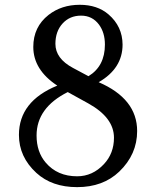

<svg xmlns="http://www.w3.org/2000/svg" viewBox="-20 -767 648 797"><path d="M347.2 -450.7Q415.5 -492.2 415.5 -582Q415.5 -631.3 391.1 -664.6Q363.3 -702.1 316.4 -702.1Q269.5 -702.1 239.7 -669.4Q210 -636.7 210 -585Q210 -523.9 283.2 -484.9ZM300.3 9.8Q195.3 9.8 130.9 -49.3Q58.6 -115.7 58.6 -207Q58.6 -346.7 217.8 -411.6Q118.2 -477.1 118.2 -572.3Q118.2 -655.3 181.6 -705.1Q235.4 -747.1 311 -747.1Q384.3 -747.1 430.7 -707Q488.3 -657.2 488.8 -582Q488.8 -482.9 389.6 -425.8Q549.3 -356.9 549.3 -223.1Q549.3 -126 475.1 -54.7Q407.7 9.8 300.3 9.8ZM261.2 -384.8Q131.8 -319.8 131.8 -204.6Q131.8 -136.2 169.9 -91.8Q218.3 -35.2 300.3 -35.2Q364.3 -35.2 411.6 -85.9Q453.1 -130.4 453.1 -195.3Q453.1 -278.8 346.2 -337.9Z"/></svg>

Font: Modern Antiqua
Style: Book
Weight: 400
Designer: Wojciech Kalinowski "wmk69" (wmk69@o2.pl)
Foundry: Wojciech Kalinowski "wmk69" (wmk69@o2.pl)
Version: Version 3.1.0; 2021-05-28